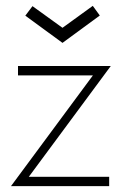

<svg xmlns="http://www.w3.org/2000/svg" viewBox="-20 -636 437 656"><path d="M66.5 -582.5 91 -615 193.5 -541 297 -616 321 -583 193.5 -489.5ZM41.5 -410.5H358.5L78.5 -32H353V0H17.5L297.5 -378.5H41.5Z"/></svg>

Font: League Spartan ExtraLight
Style: Regular
Weight: 200
Foundry: The League of Moveable Type
Version: Version 2.002